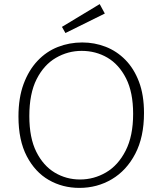

<svg xmlns="http://www.w3.org/2000/svg" viewBox="-20 -909 791 936"><path d="M367 7Q285 7 218 -31.5Q151 -70 110.5 -147.5Q70 -225 70 -341Q70 -432 95 -499.5Q120 -567 163 -612.5Q206 -658 262 -680Q318 -702 381 -702Q441 -702 495 -681Q549 -660 591 -617.5Q633 -575 657.5 -510.5Q682 -446 682 -358Q682 -241 639.5 -159.5Q597 -78 525.5 -35.5Q454 7 367 7ZM370 -34Q438 -34 497 -68.5Q556 -103 592.5 -174.5Q629 -246 629 -354Q629 -459 594.5 -527Q560 -595 503.5 -628Q447 -661 378 -661Q311 -661 252.5 -627Q194 -593 158.5 -523Q123 -453 123 -343Q123 -237 157 -169Q191 -101 247 -67.5Q303 -34 370 -34ZM299 -748 282 -778 466 -889 491 -843Z"/></svg>

Font: Bitter Thin Light
Style: Regular
Weight: 300
Version: Version 2.002